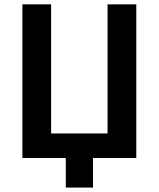

<svg xmlns="http://www.w3.org/2000/svg" viewBox="-20 -720 724 875"><path d="M601.1 -700.2V0H403.8V134.8H279.8V0H82V-700.2H212.9V-111.8H470.2V-700.2Z"/></svg>

Font: Fixel Text SemiBold
Style: Regular
Weight: 600
Width: 4
Designer: AlfaBravo + MacPaw
Foundry: Kyrylo Tkachov, Marchela Mozhyna, Serhii Makarenko, Maria Weinstein, Zakhar Kryvoshyya
Version: Version 1.211